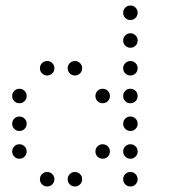

<svg xmlns="http://www.w3.org/2000/svg" viewBox="-20 -696 640 692"><path d="M449 -676Q439 -676 431.5 -668.5Q424 -661 424 -651V-649Q424 -639 431.5 -631.5Q439 -624 449 -624H451Q461 -624 468.5 -631.5Q476 -639 476 -649V-651Q476 -661 468.5 -668.5Q461 -676 451 -676ZM449 -576Q439 -576 431.5 -568.5Q424 -561 424 -551V-549Q424 -539 431.5 -531.5Q439 -524 449 -524H451Q461 -524 468.5 -531.5Q476 -539 476 -549V-551Q476 -561 468.5 -568.5Q461 -576 451 -576ZM149 -476Q139 -476 131.5 -468.5Q124 -461 124 -451V-449Q124 -439 131.5 -431.5Q139 -424 149 -424H151Q161 -424 168.5 -431.5Q176 -439 176 -449V-451Q176 -461 168.5 -468.5Q161 -476 151 -476ZM249 -476Q239 -476 231.5 -468.5Q224 -461 224 -451V-449Q224 -439 231.5 -431.5Q239 -424 249 -424H251Q261 -424 268.5 -431.5Q276 -439 276 -449V-451Q276 -461 268.5 -468.5Q261 -476 251 -476ZM449 -476Q439 -476 431.5 -468.5Q424 -461 424 -451V-449Q424 -439 431.5 -431.5Q439 -424 449 -424H451Q461 -424 468.5 -431.5Q476 -439 476 -449V-451Q476 -461 468.5 -468.5Q461 -476 451 -476ZM49 -376Q39 -376 31.5 -368.5Q24 -361 24 -351V-349Q24 -339 31.5 -331.5Q39 -324 49 -324H51Q61 -324 68.5 -331.5Q76 -339 76 -349V-351Q76 -361 68.5 -368.5Q61 -376 51 -376ZM349 -376Q339 -376 331.5 -368.5Q324 -361 324 -351V-349Q324 -339 331.5 -331.5Q339 -324 349 -324H351Q361 -324 368.5 -331.5Q376 -339 376 -349V-351Q376 -361 368.5 -368.5Q361 -376 351 -376ZM449 -376Q439 -376 431.5 -368.5Q424 -361 424 -351V-349Q424 -339 431.5 -331.5Q439 -324 449 -324H451Q461 -324 468.5 -331.5Q476 -339 476 -349V-351Q476 -361 468.5 -368.5Q461 -376 451 -376ZM49 -276Q39 -276 31.5 -268.5Q24 -261 24 -251V-249Q24 -239 31.5 -231.5Q39 -224 49 -224H51Q61 -224 68.5 -231.5Q76 -239 76 -249V-251Q76 -261 68.5 -268.5Q61 -276 51 -276ZM449 -276Q439 -276 431.5 -268.5Q424 -261 424 -251V-249Q424 -239 431.5 -231.5Q439 -224 449 -224H451Q461 -224 468.5 -231.5Q476 -239 476 -249V-251Q476 -261 468.5 -268.5Q461 -276 451 -276ZM49 -176Q39 -176 31.5 -168.5Q24 -161 24 -151V-149Q24 -139 31.5 -131.5Q39 -124 49 -124H51Q61 -124 68.5 -131.5Q76 -139 76 -149V-151Q76 -161 68.5 -168.5Q61 -176 51 -176ZM349 -176Q339 -176 331.5 -168.5Q324 -161 324 -151V-149Q324 -139 331.5 -131.5Q339 -124 349 -124H351Q361 -124 368.5 -131.5Q376 -139 376 -149V-151Q376 -161 368.5 -168.5Q361 -176 351 -176ZM449 -176Q439 -176 431.5 -168.5Q424 -161 424 -151V-149Q424 -139 431.5 -131.5Q439 -124 449 -124H451Q461 -124 468.5 -131.5Q476 -139 476 -149V-151Q476 -161 468.5 -168.5Q461 -176 451 -176ZM149 -76Q139 -76 131.5 -68.5Q124 -61 124 -51V-49Q124 -39 131.5 -31.5Q139 -24 149 -24H151Q161 -24 168.5 -31.5Q176 -39 176 -49V-51Q176 -61 168.5 -68.5Q161 -76 151 -76ZM249 -76Q239 -76 231.5 -68.5Q224 -61 224 -51V-49Q224 -39 231.5 -31.5Q239 -24 249 -24H251Q261 -24 268.5 -31.5Q276 -39 276 -49V-51Q276 -61 268.5 -68.5Q261 -76 251 -76ZM449 -76Q439 -76 431.5 -68.5Q424 -61 424 -51V-49Q424 -39 431.5 -31.5Q439 -24 449 -24H451Q461 -24 468.5 -31.5Q476 -39 476 -49V-51Q476 -61 468.5 -68.5Q461 -76 451 -76Z"/></svg>

Font: Doto Rounded
Style: Regular
Weight: 400
Monospace: yes
Version: Version 1.000